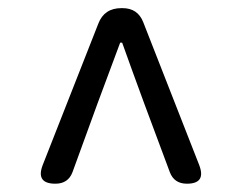

<svg xmlns="http://www.w3.org/2000/svg" viewBox="-20 -769 595 472"><path d="M332 -714.8Q405.3 -527.3 469.7 -363.3Q487.3 -317.4 439.5 -317.4Q408.2 -317.4 397.5 -345.7Q329.1 -527.3 280.3 -664.1H275.4Q222.7 -524.4 158.2 -345.7Q147.5 -317.4 116.2 -317.4Q67.4 -317.4 85 -363.3L221.7 -710.9Q236.3 -749 278.3 -749H281.2Q318.4 -749 332 -714.8Z"/></svg>

Font: GenSenMaruGothic TW TTF Regular
Style: Regular
Weight: 400
Version: Version 1.301